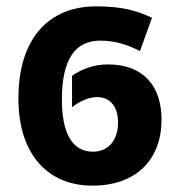

<svg xmlns="http://www.w3.org/2000/svg" viewBox="-20 -575 567 605"><path d="M271 10C411 10 489 -74 489 -198C489 -304 432 -372 320 -372C274 -372 235 -356 207 -336V-237C225 -251 254 -269 286 -269C328 -269 352 -238 352 -189C352 -134 322 -97 273 -97C205 -97 175 -160 175 -261C175 -387 216 -447 296 -447C345 -447 387 -432 421 -414L459 -519C414 -540 368 -555 283 -555C133 -555 38 -453 38 -265C38 -85 134 10 271 10Z"/></svg>

Font: Noto Sans Display SemiCondensed
Style: Bold
Weight: 700
Width: 4
Designer: Monotype Design Team
Foundry: Monotype Imaging Inc.
Version: Version 1.900